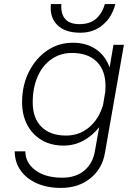

<svg xmlns="http://www.w3.org/2000/svg" viewBox="-20 -719 626 939"><path d="M544 -699Q528 -636 483 -597.5Q438 -559 373 -559Q297 -559 259.5 -597.5Q222 -636 229 -699H280Q277 -652 298.5 -626.5Q320 -601 369 -601Q419 -601 449 -626.5Q479 -652 493 -699ZM586 -500 493 30Q480 106 422 153Q364 200 278 200Q210 200 159 177Q108 154 80 113.5Q52 73 52 21H104Q104 77 153 113.5Q202 150 284 150Q351 150 392.5 115Q434 80 444 21L465 -97Q432 -55 387.5 -31Q343 -7 291 -7Q230 -7 184.5 -33.5Q139 -60 113.5 -108Q88 -156 88 -219Q88 -301 121 -367Q154 -433 210 -471.5Q266 -510 336 -510Q403 -510 449.5 -478Q496 -446 516 -389L535 -500ZM140 -218Q140 -141 183 -98.5Q226 -56 303 -56Q368 -56 416 -96.5Q464 -137 484 -206L495 -271Q496 -284 496 -298Q496 -375 453 -417.5Q410 -460 332 -460Q275 -460 231.5 -429.5Q188 -399 164 -344.5Q140 -290 140 -218Z"/></svg>

Font: Overused Grotesk Light
Style: Italic
Weight: 300
Italic angle: -10°
Version: Version 0.003